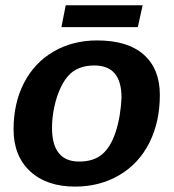

<svg xmlns="http://www.w3.org/2000/svg" viewBox="-20 -689 651 719"><path d="M578.6 -333.5Q578.6 -232.4 539.1 -153.8Q499 -75.2 426 -32.7Q353 9.8 261.2 9.8Q154.8 9.8 92.8 -47.6Q30.8 -105 30.8 -204.6Q30.8 -302.7 69.8 -378.4Q108.9 -454.1 180.4 -495.8Q252 -537.6 343.8 -537.6Q458.5 -537.6 518.6 -484.1Q578.6 -430.7 578.6 -333.5ZM435.1 -323.2Q435.1 -443.8 333.5 -443.8Q278.3 -443.8 245.1 -414.6Q223.1 -395 207.3 -361.1Q191.4 -327.1 183.1 -287.4Q174.8 -247.6 174.8 -210.4Q174.8 -84 276.4 -84Q331.1 -84 363.3 -111.8Q395 -139.2 413.3 -195.3Q431.6 -251.5 435.1 -323.2ZM514.2 -669.4 496.1 -587.4H210L226.1 -669.4Z"/></svg>

Font: Arimo
Style: Bold Italic
Weight: 700
Italic angle: -12°
Designer: Steve Matteson
Foundry: Monotype Imaging Inc.
Version: Version 1.33